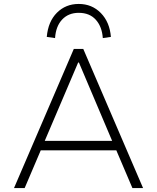

<svg xmlns="http://www.w3.org/2000/svg" viewBox="-20 -953 796 973"><path d="M51 0 354 -705H402L705 0H651L564 -204L597 -191H161L192 -204L105 0ZM376 -636 202 -228 178 -239H580L553 -228L380 -636ZM259 -760 217 -766Q224 -844 268.5 -888.5Q313 -933 379 -933Q446 -933 491 -887Q536 -841 542 -766L501 -760Q497 -818 465.5 -853Q434 -888 379 -888Q327 -888 295 -854Q263 -820 259 -760Z"/></svg>

Font: Nunito Sans 7pt ExtraLight
Style: Regular
Weight: 250
Designer: Vernon Adams
Foundry: Vernon Adams
Version: Version 3.101;gftools[0.9.27]